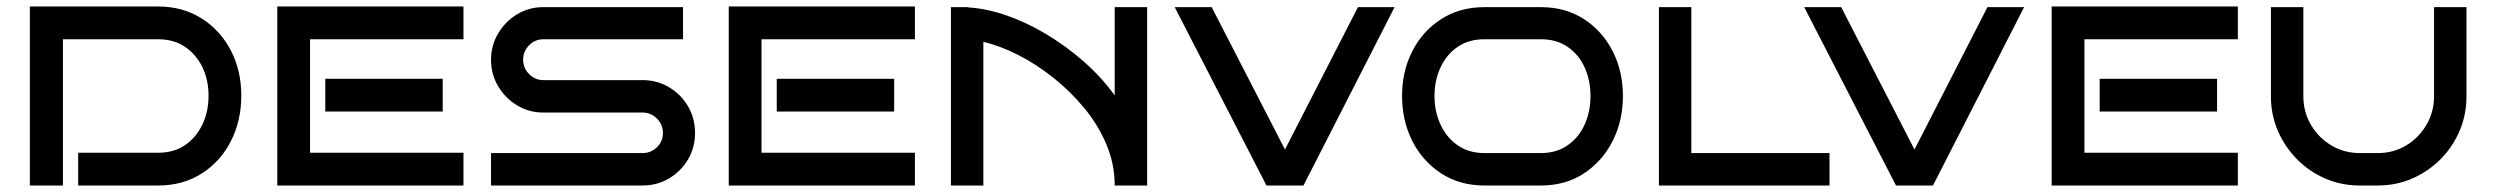

<svg xmlns="http://www.w3.org/2000/svg" viewBox="-20 -572 7688 592"><path d="M724 -277Q724 -200 692 -137Q660 -74 602 -37Q544 0 467 0H221V-101H467Q516 -101 550.5 -124.5Q585 -148 604 -188Q623 -228 623 -277Q623 -326 604 -365Q585 -404 550.5 -427.5Q516 -451 467 -451H174V0H72V-552H467Q544 -552 602 -515Q660 -478 692 -416Q724 -354 724 -277Z M1409 0H835V-552H1409V-451H936V-101H1409ZM1345 -228H983V-329H1345Z M2123 -162Q2123 -117 2101.5 -80.5Q2080 -44 2043 -22Q2006 0 1961 0H1494V-100H1961Q1987 -100 2005.5 -118Q2024 -136 2024 -162Q2024 -188 2005.5 -206.5Q1987 -225 1961 -225H1655Q1611 -225 1574.5 -247Q1538 -269 1516 -306Q1494 -343 1494 -388Q1494 -432 1516 -469Q1538 -506 1574.5 -528Q1611 -550 1655 -550H2086V-451H1655Q1630 -451 1611.5 -432.5Q1593 -414 1593 -388Q1593 -362 1611.5 -343.5Q1630 -325 1655 -325H1961Q2006 -325 2043 -303Q2080 -281 2101.5 -244Q2123 -207 2123 -162Z M2801 0H2227V-552H2801V-451H2328V-101H2801ZM2737 -228H2375V-329H2737Z M3417 0Q3417 -66 3391.5 -126.5Q3366 -187 3323 -239Q3280 -291 3227 -333Q3174 -375 3118.5 -403Q3063 -431 3012 -443V0H2912V-550H2966V-549Q3020 -546 3080.5 -525.5Q3141 -505 3202 -469Q3263 -433 3318.5 -385Q3374 -337 3417 -278V-550H3517V0Z M4280 -550 3999 0H3885L3602 -550H3716L3942 -111L4167 -550Z M4984 -276Q4984 -200 4952.5 -137.5Q4921 -75 4864 -37.5Q4807 0 4731 0H4557Q4481 0 4423.5 -37.5Q4366 -75 4334.5 -137.5Q4303 -200 4303 -276Q4303 -352 4334.5 -414Q4366 -476 4423.5 -513Q4481 -550 4557 -550H4731Q4807 -550 4864 -513Q4921 -476 4952.5 -414Q4984 -352 4984 -276ZM4884 -276Q4884 -324 4866 -364Q4848 -404 4813.5 -427.5Q4779 -451 4731 -451H4557Q4509 -451 4474.5 -427.5Q4440 -404 4421.5 -364Q4403 -324 4403 -276Q4403 -228 4421.5 -188Q4440 -148 4474.5 -124Q4509 -100 4557 -100H4731Q4779 -100 4813.5 -124Q4848 -148 4866 -188Q4884 -228 4884 -276Z M5621 0H5095V-550H5195V-100H5621Z M6221 -550 5940 0H5826L5543 -550H5657L5883 -111L6108 -550Z M6880 0H6306V-552H6880V-451H6407V-101H6880ZM6816 -228H6454V-329H6816Z M7585 -550V-275Q7585 -218 7563.5 -168Q7542 -118 7504.5 -80.5Q7467 -43 7417.5 -21.5Q7368 0 7311 0H7256Q7199 0 7149.5 -21.5Q7100 -43 7062.5 -81Q7025 -119 7003.5 -168.5Q6982 -218 6982 -275V-550H7082V-275Q7082 -227 7105.5 -187Q7129 -147 7168.5 -123.5Q7208 -100 7256 -100H7311Q7360 -100 7399 -123.5Q7438 -147 7461.5 -187Q7485 -227 7485 -275V-550Z"/></svg>

Font: Bruno Ace SC
Style: Regular
Weight: 400
Version: Version 1.100; ttfautohint (v1.8.4.7-5d5b);gftools[0.9.27]